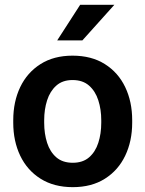

<svg xmlns="http://www.w3.org/2000/svg" viewBox="-20 -770 606 800"><path d="M35.2 -258.8V-269Q35.2 -346.2 64.2 -407Q93.3 -467.8 148.7 -502.9Q204.1 -538.1 282.2 -538.1Q361.3 -538.1 417 -502.9Q472.7 -467.8 501.7 -407Q530.8 -346.2 530.8 -269V-258.8Q530.8 -182.1 501.7 -121.3Q472.7 -60.5 417.2 -25.4Q361.8 9.8 283.2 9.8Q204.6 9.8 148.9 -25.4Q93.3 -60.5 64.2 -121.3Q35.2 -182.1 35.2 -258.8ZM164.1 -269V-258.8Q164.1 -212.9 176.3 -175Q188.5 -137.2 214.6 -114.5Q240.7 -91.8 283.2 -91.8Q325.2 -91.8 351.3 -114.5Q377.4 -137.2 389.6 -175Q401.9 -212.9 401.9 -258.8V-269Q401.9 -314 389.6 -352.1Q377.4 -390.1 351.1 -413.3Q324.7 -436.5 282.2 -436.5Q240.7 -436.5 214.6 -413.3Q188.5 -390.1 176.3 -352.1Q164.1 -314 164.1 -269ZM218.3 -601.6 314 -750H456.5L323.2 -601.6Z"/></svg>

Font: Vazirmatn RD FD SemiBold
Style: Regular
Weight: 600
Designer: Saber Rastikerdar
Foundry: Saber Rastikerdar
Version: Version 33.003